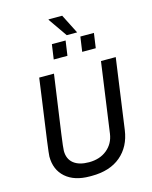

<svg xmlns="http://www.w3.org/2000/svg" viewBox="-148 -1126 977 1231"><g transform="rotate(-15 341.0 -510.5)"><path d="M240 -686 216 -516Q198 -391 185.5 -300.5Q173 -210 173 -191Q173 -137 209 -108Q245 -79 311 -79Q383 -79 430.5 -118Q478 -157 487 -221L552 -686H650L585 -219Q570 -112 497.5 -51Q425 10 305 10H292Q190 10 132 -41Q74 -92 74 -180Q74 -193 86 -283Q98 -373 123 -548L142 -686ZM452 -903H383L296 -1028L297 -1031H387ZM367 -872 353 -774H262L276 -872ZM555 -872 541 -774H451L465 -872Z"/></g></svg>

Font: Chivo
Style: Italic
Weight: 400
Italic angle: -8.05°
Designer: Hector Gatti
Foundry: Omnibus-Type
Version: Version 1.007